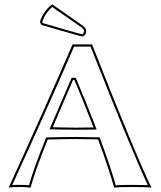

<svg xmlns="http://www.w3.org/2000/svg" viewBox="-20 -863 741 886"><path d="M200.2 -219.2Q141.6 -74.7 121.1 2.9Q108.4 0 76.2 0Q32.7 0 20 2.9Q190.4 -370.1 314.9 -658.2H404.8Q608.9 -139.2 679.2 2.9Q661.6 0 587.9 0Q524.4 0 506.8 2.9Q482.4 -84.5 432.6 -219.7Q371.6 -221.2 333 -221.2Q275.9 -221.2 200.2 -219.2ZM411.6 -274.9Q363.3 -399.9 323.2 -494.1H316.9L223.6 -275.9Q236.8 -275.9 267.6 -274.9Q311 -273.9 328.1 -273.9Q360.4 -273.9 411.6 -274.9ZM221.2 -842.8 362.8 -744.1Q377.4 -732.9 377.9 -720.2Q377.9 -705.1 366.7 -696.8Q363.8 -695.3 361.8 -694.8Q352.5 -695.3 323.2 -704.1L170.9 -748L164.1 -762.2Q181.6 -814.9 221.2 -842.8ZM190.9 -223.1 193.4 -229H200.2Q276.4 -231 333 -231Q372.6 -231 432.6 -229.5H439.5L441.9 -223.1Q489.3 -95.7 514.2 -7.8Q536.1 -9.8 587.9 -9.8Q637.2 -9.8 662.1 -8.8Q585.4 -171.9 397.9 -647.9H321.8Q200.2 -366.7 36.6 -9.3Q51.8 -10.3 76.2 -9.8Q101.1 -9.8 113.8 -8.3Q135.7 -87.4 190.9 -223.1ZM420.9 -278.8 425.8 -265.6 411.6 -265.1Q359.4 -264.2 328.1 -264.2Q311 -264.2 267.1 -265.1Q236.3 -265.6 223.6 -266.1H208.5L310.5 -503.9H329.6L332 -498Q373 -402.8 420.9 -278.8ZM221.2 -830.6Q189.9 -804.7 174.8 -762.7L177.7 -756.3L325.7 -713.4Q355 -705.1 361.3 -705.1Q366.7 -710.4 368.2 -720.2Q366.2 -729.5 357.4 -735.8Z"/></svg>

Font: Linux Biolinum Outline O
Style: Bold
Weight: 700
Designer: Philipp H. Poll
Foundry: Philipp H. Poll
Version: Version 0.9.2